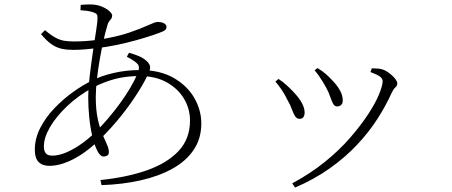

<svg xmlns="http://www.w3.org/2000/svg" viewBox="-20 -798 2040 866"><path d="M433 14Q552 2 643 -30Q734 -62 785.5 -117Q837 -172 837 -254Q837 -308 809.5 -353.5Q782 -399 731.5 -427Q681 -455 610 -455Q549 -455 499.5 -442Q450 -429 399 -403Q333 -367 283 -319.5Q233 -272 205.5 -224.5Q178 -177 178 -139Q178 -116 187 -106Q196 -96 216 -96Q245 -96 279 -110.5Q313 -125 347 -149Q381 -173 409 -201Q438 -229 466.5 -262.5Q495 -296 521 -331.5Q547 -367 567 -401Q587 -435 599 -463Q613 -495 601 -509Q589 -523 552 -542L562 -560Q588 -553 610.5 -543Q633 -533 648 -516Q656 -506 657 -497Q658 -488 653 -475Q636 -435 603 -382.5Q570 -330 526.5 -275.5Q483 -221 433 -172Q372 -112 312.5 -81Q253 -50 203 -50Q171 -50 154 -67.5Q137 -85 137 -122Q137 -174 162 -222Q187 -270 226.5 -311Q266 -352 311 -384Q356 -416 396 -435Q434 -455 491 -468.5Q548 -482 612 -482Q702 -482 763.5 -446.5Q825 -411 856.5 -356Q888 -301 888 -241Q888 -173 853.5 -122Q819 -71 757.5 -37Q696 -3 614 15.5Q532 34 438 37ZM448 -92Q432 -92 419 -117.5Q406 -143 396.5 -183Q387 -223 382.5 -269Q378 -315 378 -356Q378 -399 384.5 -454.5Q391 -510 399 -564Q407 -618 413.5 -659.5Q420 -701 420 -716Q420 -729 416.5 -733.5Q413 -738 402 -742Q388 -747 373.5 -749Q359 -751 343 -752L344 -776Q356 -777 367.5 -777.5Q379 -778 386 -778Q415 -778 437.5 -769Q460 -760 473 -748Q486 -736 486 -728Q486 -719 481.5 -713.5Q477 -708 471.5 -700.5Q466 -693 462 -675Q455 -653 446.5 -614.5Q438 -576 430 -530.5Q422 -485 417 -440Q412 -395 412 -360Q412 -302 421 -261.5Q430 -221 441.5 -193.5Q453 -166 462 -147Q471 -128 471 -112Q471 -101 464 -96.5Q457 -92 448 -92ZM310 -573Q282 -573 258.5 -578Q235 -583 213 -598Q191 -613 165 -644L183 -662Q210 -639 230.5 -628Q251 -617 270.5 -614Q290 -611 314 -611Q341 -611 369 -613Q397 -615 425 -619Q508 -632 563 -651Q618 -670 649 -684.5Q680 -699 690 -699Q710 -699 720.5 -692.5Q731 -686 731 -677Q731 -671 728 -666Q725 -661 714 -656Q698 -649 666.5 -638.5Q635 -628 594 -616.5Q553 -605 507.5 -595.5Q462 -586 419 -581Q394 -578 365.5 -575.5Q337 -573 310 -573Z M1298 29Q1380 -15 1445.5 -68Q1511 -121 1559.5 -177Q1608 -233 1641 -283.5Q1674 -334 1690 -373.5Q1706 -413 1706 -432Q1706 -443 1694.5 -452Q1683 -461 1651 -473L1657 -490Q1667 -489 1678 -489Q1689 -489 1701 -486Q1713 -483 1725 -475.5Q1737 -468 1748 -458Q1759 -448 1765.5 -438.5Q1772 -429 1772 -422Q1772 -411 1763.5 -404Q1755 -397 1747 -380Q1721 -322 1682.5 -262Q1644 -202 1591 -145.5Q1538 -89 1468.5 -39.5Q1399 10 1311 48ZM1332 -262Q1319 -262 1311.5 -273Q1304 -284 1297 -304Q1290 -324 1275 -350Q1264 -373 1250.5 -393Q1237 -413 1222 -430L1236 -442Q1255 -430 1272.5 -414Q1290 -398 1303 -384Q1329 -357 1341.5 -333.5Q1354 -310 1354 -291Q1354 -278 1348.5 -270Q1343 -262 1332 -262ZM1501 -318Q1489 -318 1482.5 -330Q1476 -342 1469.5 -361.5Q1463 -381 1451 -403Q1444 -416 1436 -429Q1428 -442 1419 -455Q1410 -468 1399 -481L1412 -491Q1434 -478 1451 -463Q1468 -448 1483 -431Q1502 -411 1514 -389Q1526 -367 1526 -345Q1526 -332 1519 -325Q1512 -318 1501 -318Z"/></svg>

Font: Noto Serif JP ExtraLight
Style: Regular
Weight: 200
Designer: Ryoko NISHIZUKA  (kana & ideographs); Frank Grießhammer (Latin, Greek & Cyrillic); Wenlong ZHANG  (bopomofo); Sandoll Co
Foundry: Adobe
Version: Version 2.002-H1;hotconv 1.1.0;makeotfexe 2.6.0